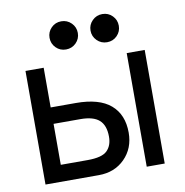

<svg xmlns="http://www.w3.org/2000/svg" viewBox="-80 -795 841 872"><g transform="rotate(-10 340.0 -359.0)"><path d="M401.9 -606.9Q382.8 -626 382.8 -652.8Q382.8 -679.7 401.9 -698.7Q420.9 -717.8 448.2 -717.8Q475.6 -717.8 494.4 -698.7Q513.2 -679.7 513.2 -652.8Q513.2 -626 494.4 -606.9Q475.6 -587.9 448.2 -587.9Q420.9 -587.9 401.9 -606.9ZM212.6 -606.9Q193.8 -626 193.8 -652.8Q193.8 -679.7 212.6 -698.7Q231.4 -717.8 258.8 -717.8Q286.1 -717.8 305.2 -698.7Q324.2 -679.7 324.2 -652.8Q324.2 -626 305.2 -606.9Q286.1 -587.9 258.8 -587.9Q231.4 -587.9 212.6 -606.9ZM609.9 -523.9V0H526.9V-523.9ZM144 -76.2H268.1Q334 -76.2 357.9 -99.6Q381.8 -123 381.8 -164.1Q381.8 -216.8 354 -241.2Q326.7 -265.1 268.1 -265.1H144ZM144 -523.9V-340.8H256.8H259.8Q367.7 -340.8 420.4 -295.4Q473.1 -250 473.1 -167Q473.1 -94.2 425.8 -46.9Q378.9 0 306.2 0H60.1V-523.9Z"/></g></svg>

Font: Miedinger*
Style: Book
Weight: 400
Version: Version 001.000